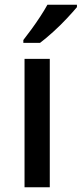

<svg xmlns="http://www.w3.org/2000/svg" viewBox="-20 -786 343 806"><path d="M189 0H83V-539H189ZM303 -756Q288 -738 261 -709Q234 -680 203 -652Q172 -624 148 -606H78V-618Q93 -637 112 -663Q131 -689 149 -716.5Q167 -744 179 -766H303Z"/></svg>

Font: Noto Sans Myanmar Medium
Style: Regular
Weight: 500
Designer: Monotype Design Team
Foundry: Monotype Imaging Inc.
Version: Version 2.107; ttfautohint (v1.8.4.7-5d5b)